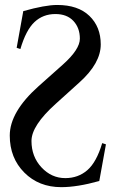

<svg xmlns="http://www.w3.org/2000/svg" viewBox="-20 -755 468 777"><path d="M211.4 -734.9Q295.9 -734.9 341.8 -690.7Q387.7 -646.5 387.7 -575.2Q387.7 -499 301.3 -421.4L205.1 -334.5Q107.4 -246.6 107.4 -184.6Q107.4 -121.1 147.9 -77.6Q188.5 -34.2 244.1 -34.2Q296.4 -34.2 333.5 -66.4Q370.6 -98.6 393.6 -175.8L408.7 -170.9Q382.3 -26.4 381.8 -22.5Q293 2.4 228 2.4Q137.2 2.4 78.4 -56.6Q19.5 -115.7 19.5 -206.5Q19.5 -302.2 136.2 -406.2L234.9 -494.1Q303.2 -555.2 303.2 -598.6Q303.2 -642.1 277.1 -670.2Q251 -698.2 204.1 -698.2Q154.3 -698.2 119.6 -665.8Q85 -633.3 62.5 -556.6L47.4 -561.5Q73.7 -706.1 74.2 -710Q162.6 -734.9 211.4 -734.9Z"/></svg>

Font: Flanker
Style: Regular
Weight: 400
Designer: Flanker
Foundry: Flanker
Version: Version 2.027